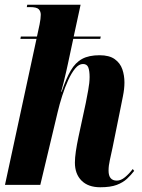

<svg xmlns="http://www.w3.org/2000/svg" viewBox="-20 -780 598 810"><path d="M403 10Q352 10 324 -18Q296 -46 296 -94Q296 -114 300 -141.5Q304 -169 311 -202L342 -346Q346 -367 352 -399Q358 -431 358 -455Q358 -481 352.5 -495.5Q347 -510 330 -510Q313 -510 297.5 -491.5Q282 -473 268 -442.5Q254 -412 242.5 -376Q231 -340 223 -306L150 0H1L134 -616H66L68 -626H136L147 -677Q152 -702 152 -718Q152 -732 143.5 -741Q135 -750 107 -750H93L95 -760H320L291 -626H405L403 -616H289L267 -513Q265 -503 259.5 -479Q254 -455 248 -430.5Q242 -406 238 -393H240Q259 -449 278.5 -482.5Q298 -516 326.5 -531.5Q355 -547 400 -547Q441 -547 464 -530.5Q487 -514 496 -488Q505 -462 505 -432Q505 -405 498.5 -373.5Q492 -342 487 -316L455 -158Q449 -129 443.5 -105Q438 -81 438 -60Q438 -18 473 -18Q490 -18 507.5 -32.5Q525 -47 540 -67L546 -59Q533 -42 516 -26Q499 -10 472.5 0Q446 10 403 10Z"/></svg>

Font: Noto Serif Display ExtraCondensed ExtraBold
Style: Italic
Weight: 800
Width: 2
Italic angle: -12°
Designer: Monotype Design Team
Foundry: Monotype Imaging Inc.
Version: Version 2.009